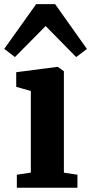

<svg xmlns="http://www.w3.org/2000/svg" viewBox="-41 -880 428 900"><path d="M38 0V-61L103.5 -71V-453.5L35 -473V-541.5L227 -566.5H230L258.5 -546V-70.5L322 -61V0ZM29 -612.5 -21 -651 128.5 -860.5H217.5L366.5 -650.5L316 -612.5L173 -758Z"/></svg>

Font: Merriweather 24pt ExtraBold
Style: Regular
Weight: 800
Version: Version 2.100